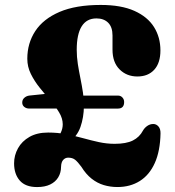

<svg xmlns="http://www.w3.org/2000/svg" viewBox="-20 -739 710 777"><path d="M255 -159.3 196.2 -164.8Q216.2 -182.7 225.1 -200.3Q234 -218 233.9 -236.1Q233.8 -259.9 219.4 -283.9Q205 -307.9 183.6 -332.7Q162.1 -357.4 140.7 -384Q119.3 -410.6 104.9 -439.7Q90.5 -468.7 90.5 -501.3Q90.5 -564 122.8 -613.3Q155.1 -662.5 221 -690.8Q286.9 -719 387.5 -719Q470.4 -719 523.9 -695Q577.4 -670.9 603.3 -629.5Q629.2 -588 629.2 -535Q629.2 -484.2 604.3 -456.9Q579.4 -429.5 536 -429.5Q492.6 -429.5 464 -458.1Q435.3 -486.6 435.3 -538V-595.5Q435.3 -629.6 417.7 -647.1Q400.1 -664.5 370.3 -664.5Q330.6 -664.5 310.5 -632.3Q290.5 -600.1 290.5 -537.5Q290.5 -508.8 295 -479.8Q299.6 -450.9 305.5 -421.8Q311.4 -392.7 315.7 -364.4Q320.1 -336.2 319.6 -309.4Q319.1 -263.6 305.5 -224.9Q292 -186.3 255 -159.3ZM37 -78.1Q37 -110.4 52.8 -138.9Q68.5 -167.4 99.3 -185Q130 -202.6 174.9 -202.6Q213.5 -202.6 248.5 -195.7Q283.6 -188.9 316.3 -179.8Q349 -170.7 380.6 -163.8Q412.3 -157 444.1 -157Q490.7 -157 517.6 -170.4Q544.6 -183.9 558.7 -210.8Q565.2 -222.1 576.4 -229.7Q587.7 -237.4 600.8 -237.2Q612.7 -237 621.3 -227.2Q629.9 -217.5 629.6 -199.1Q628.2 -127.6 606.4 -79.2Q584.7 -30.9 545.8 -6.5Q507 17.9 455.3 17.9Q426.4 17.9 399.9 10Q373.5 2.1 350.6 -16Q327.8 -34.1 309.3 -64Q294.9 -83.6 284.1 -92.3Q273.4 -101 255.9 -101Q244.1 -101 235.8 -91.9Q227.6 -82.8 227.1 -64Q226.9 -39.9 215.7 -21.4Q204.6 -2.9 183.2 7.5Q161.8 18 130 18Q83 18 60 -8.3Q37 -34.6 37 -78.1ZM70 -324.1Q70 -335.7 78.4 -343.1Q86.7 -350.6 98.3 -352.2L191 -361.8L244 -299.7H98.5Q86.5 -299.7 78.3 -306.3Q70 -312.8 70 -324.1ZM286.9 -299.6 283.2 -352.2H457.1Q468.4 -352.2 475.4 -344.5Q482.4 -336.9 482.4 -326.1Q482.4 -299.6 457.1 -299.6Z"/></svg>

Font: Fraunces SuperSoft 9pt
Style: Regular
Weight: 900
Version: Version 1.000;[b76b70a41]